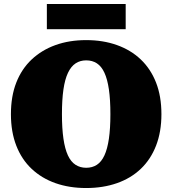

<svg xmlns="http://www.w3.org/2000/svg" viewBox="-20 -930 868 967"><path d="M414 17Q329 17 259.5 -7.5Q190 -32 139.5 -79.5Q89 -127 62 -196.5Q35 -266 35 -355Q35 -445 62 -514Q89 -583 139.5 -630.5Q190 -678 259.5 -703Q329 -728 414 -728Q499 -728 569 -703Q639 -678 689 -630.5Q739 -583 766 -514Q793 -445 793 -355Q793 -266 766 -196.5Q739 -127 689 -79.5Q639 -32 569 -7.5Q499 17 414 17ZM414 -85Q445 -85 468 -100Q491 -115 506 -147.5Q521 -180 528.5 -231.5Q536 -283 536 -355Q536 -428 528.5 -479.5Q521 -531 506 -563.5Q491 -596 468 -611Q445 -626 414 -626Q384 -626 361 -611Q338 -596 322.5 -563.5Q307 -531 299.5 -479.5Q292 -428 292 -355Q292 -283 299.5 -231.5Q307 -180 322 -147.5Q337 -115 360.5 -100Q384 -85 414 -85ZM216 -910H613V-783H216Z"/></svg>

Font: Roboto Serif Black
Style: Regular
Weight: 900
Designer: Greg Gazdowicz
Foundry: Commercial Type
Version: Version 1.008